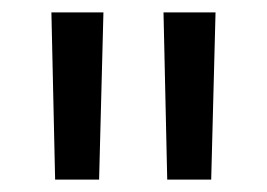

<svg xmlns="http://www.w3.org/2000/svg" viewBox="-20 -720 431 310"><path d="M63 -700H147L140 -430H69ZM244 -700H328L321 -430H250Z"/></svg>

Font: APTA Sans Medium
Style: Bold
Weight: 500
Version: Version 7.200